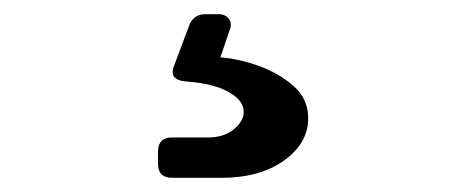

<svg xmlns="http://www.w3.org/2000/svg" viewBox="-20 -45 640 271"><path d="M223 206Q203 206 203 186V169Q203 149 223 149H274Q296 149 310 137.5Q324 126 324 113Q324 97 303 85Q282 73 243 70Q217 68 226 47L247 -9Q253 -25 270 -25H288Q298 -25 303 -18.5Q308 -12 304 -2L291 36Q318 38 346.5 48.5Q375 59 395 77Q415 95 415 122Q415 157 381 181.5Q347 206 292 206Z"/></svg>

Font: Pitagon Sans Mono Medium
Style: Regular
Weight: 500
Monospace: yes
Designer: Travis Tran
Foundry: Pitagon
Version: Version 1.001; ttfautohint (v1.8.4.7-5d5b);gftools[0.9.26]